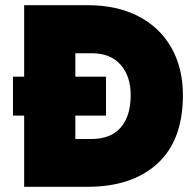

<svg xmlns="http://www.w3.org/2000/svg" viewBox="-20 -719 744 739"><path d="M73 -274H30V-424H73V-699H319Q429 -699 511.5 -657Q594 -615 639 -536.5Q684 -458 684 -353Q684 -179 586 -89.5Q488 0 317 0H73ZM332 -184Q406 -184 444.5 -228Q483 -272 483 -353Q483 -426 444 -470Q405 -514 334 -514H270V-424H388V-274H270V-184Z"/></svg>

Font: Readiness ExtraBold
Style: Regular
Weight: 800
Designer: Katatrad Team
Foundry: CadsonDemak
Version: Version 1.00;January 16, 2020;FontCreator 12.0.0.2550 64-bit